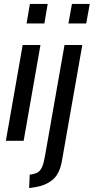

<svg xmlns="http://www.w3.org/2000/svg" viewBox="-20 -720 479 982"><path d="M133 -700H224L207 -600H116ZM96 -490H187L101 0H10ZM348 -700H439L421 -600H330ZM132 173Q159 170 173 161.5Q187 153 195.5 133.5Q204 114 211 73L310 -490H401L296 107Q284 171 248.5 200Q213 229 161 237L129 242Z"/></svg>

Font: Cabin
Style: Italic
Weight: 400
Italic angle: -7°
Designer: Pablo Impallari
Foundry: Pablo Impallari. http://www.impallari.com Igino Marini. http://www.ikern.com
Version: Version 2.200